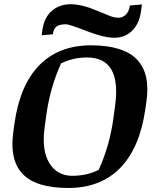

<svg xmlns="http://www.w3.org/2000/svg" viewBox="-20 -888 738 918"><path d="M324.7 -47.4Q396.5 -47.4 452.1 -76.2Q503.4 -189 521.5 -317.4L530.3 -382.3Q562 -613.3 395.5 -613.3Q331.1 -613.3 272 -585Q221.2 -473.6 202.1 -343.3L193.4 -278.3Q178.7 -168.9 215.8 -108.4Q252.9 -47.9 324.7 -47.4ZM88.4 -56.2Q24.9 -123 43.5 -256.3L48.8 -294.9Q74.2 -479.5 167 -575.2Q259.8 -670.9 415 -671.4Q570.3 -670.9 634.8 -603.5Q699.2 -536.1 680.2 -403.8L674.8 -365.7Q648.4 -180.7 554.7 -85Q460.9 10.7 306.6 10.7Q152.3 10.7 88.4 -56.2ZM601.1 -861.8 658.7 -866.7 653.8 -831.5Q645.5 -773.4 610.8 -740.2Q576.2 -707 526.4 -707.5Q476.6 -707.5 393.6 -739.7Q311 -772 295.4 -772Q265.6 -772 251 -761.7Q236.3 -751.5 232.9 -724.1L179.2 -719.2L182.6 -743.7Q191.4 -805.7 228.5 -836.9Q265.6 -868.2 318.8 -867.7Q372.1 -867.7 447.8 -835.4Q476.6 -823.2 501 -813.5Q524.4 -803.7 544.9 -803.2Q565.4 -802.7 581.1 -817.4Q596.7 -832 601.1 -861.8Z"/></svg>

Font: NoticiaText-BoldItalic
Style: Bold Italic
Weight: 700
Italic angle: -8°
Designer: JM Sole
Foundry: JM Sole
Version: Version 1.003